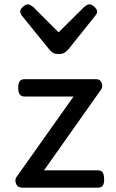

<svg xmlns="http://www.w3.org/2000/svg" viewBox="-20 -865 535 885"><path d="M83 0Q61 0 54 -18Q47 -36 56 -49L319 -420H94Q79 -420 71.5 -429Q64 -438 64 -460Q64 -483 71.5 -491.5Q79 -500 94 -500H423Q436 -500 443 -492Q450 -484 451 -472.5Q452 -461 445 -451L183 -80H431Q446 -80 453 -70.5Q460 -61 460 -38Q460 -17 453 -8.5Q446 0 431 0ZM393 -845Q402 -845 415 -833.5Q428 -822 428 -811Q428 -809 427 -805.5Q426 -802 421 -795L294 -636Q288 -630 279 -623Q270 -616 250 -616Q231 -616 222 -623Q213 -630 208 -636L79 -795Q75 -802 74 -805.5Q73 -809 73 -811Q73 -822 85.5 -833.5Q98 -845 108 -845Q114 -845 120 -841.5Q126 -838 133 -833L250 -716L368 -833Q374 -838 380 -841.5Q386 -845 393 -845Z"/></svg>

Font: Playwrite US Modern
Style: Regular
Weight: 400
Designer: Veronika Burian, José Scaglione
Foundry: TypeTogether
Version: Version 1.002